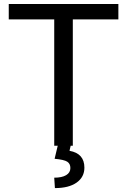

<svg xmlns="http://www.w3.org/2000/svg" viewBox="-20 -731 637 963"><path d="M573.7 -633.8H345.2V0H252V-633.8H23.9V-710.9H573.7ZM334.5 0 328.6 25.4Q403.3 38.6 403.3 109.9Q403.3 157.2 364.3 184.8Q325.2 212.4 255.4 212.4L252 160.2Q290.5 160.2 311.8 147.5Q333 134.8 333 111.8Q333 90.3 317.4 80.1Q301.8 69.8 253.9 65.4L269.5 0Z"/></svg>

Font: APIMedia Roboto
Style: Regular
Weight: 400
Designer: Google
Version: Version 2.137; 2017